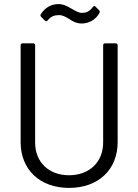

<svg xmlns="http://www.w3.org/2000/svg" viewBox="-20 -912 676 940"><path d="M381 -797C413 -797 448 -814 466 -847C470 -853 469 -858 465 -862L448 -879C443 -884 438 -883 434 -877C417 -854 400 -849 381 -849C364 -849 349 -859 331 -869C311 -880 293 -892 266 -892C232 -892 202 -876 180 -843C176 -838 178 -833 182 -829L200 -811C205 -807 210 -807 214 -813C230 -832 246 -838 269 -838C287 -838 300 -830 319 -819C335 -808 353 -797 381 -797ZM318 8C461 8 556 -81 556 -216V-690C556 -696 552 -700 546 -700H495C489 -700 485 -696 485 -690V-214C485 -119 418 -54 318 -54C218 -54 152 -119 152 -214V-690C152 -696 148 -700 142 -700H91C85 -700 81 -696 81 -690V-216C81 -81 176 8 318 8Z"/></svg>

Font: Elastic
Style: elastic
Weight: 400
Designer: Jeremy Tribby
Foundry: Tribby Type
Version: Version 1.422;hotconv 1.0.109;makeotfexe 2.5.65596